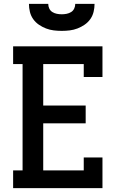

<svg xmlns="http://www.w3.org/2000/svg" viewBox="-20 -975 640 995"><path d="M48 0V-92H97V-643H48V-735H511V-576H414V-643H204V-428H424V-336H204V-92H414V-159H511V0ZM300 -815Q279 -815 258.5 -817.5Q238 -820 218.5 -827.5Q199 -835 181.5 -847Q164 -859 152 -876Q140 -893 135 -913.5Q130 -934 130 -955H230Q230 -942 235.5 -930.5Q241 -919 251.5 -912.5Q262 -906 274.5 -903.5Q287 -901 300 -901Q313 -901 325.5 -903.5Q338 -906 348.5 -912.5Q359 -919 364.5 -930.5Q370 -942 370 -955H470Q470 -934 465 -913.5Q460 -893 448 -876Q436 -859 418.5 -847Q401 -835 381.5 -827.5Q362 -820 341.5 -817.5Q321 -815 300 -815Z"/></svg>

Font: Iosevka Slab Semibold Extended
Style: Regular
Weight: 600
Width: 7
Monospace: yes
Designer: Belleve Invis
Foundry: Belleve Invis
Version: Version 11.1.0; ttfautohint (v1.8.3)